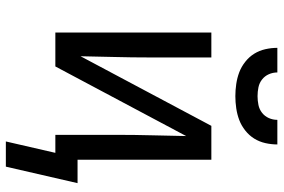

<svg xmlns="http://www.w3.org/2000/svg" viewBox="-172 -608 945 640"><g transform="rotate(90 300.0 -287.5)"><path d="M300 -600Q280 -600 259.5 -603Q239 -606 220.5 -613Q202 -620 185.5 -633Q169 -646 158.5 -663Q148 -680 143.5 -700Q139 -720 139 -740H221Q221 -725 227 -711.5Q233 -698 244.5 -689Q256 -680 270.5 -677Q285 -674 300 -674Q315 -674 329.5 -677Q344 -680 355.5 -689Q367 -698 373 -711.5Q379 -725 379 -740H461Q461 -720 456.5 -700Q452 -680 441.5 -663Q431 -646 414.5 -633Q398 -620 379.5 -613Q361 -606 340.5 -603Q320 -600 300 -600ZM535 165H451L489 0H429V-208Q429 -265 430.5 -322Q432 -379 433 -436L201 0H88V-520H171V-312Q171 -255 169.5 -198Q168 -141 167 -84L399 -520H512V-74H590Z"/></g></svg>

Font: Iosevka Meiseki Sans
Style: Regular
Weight: 400
Monospace: yes
Designer: Belleve Invis
Foundry: Belleve Invis
Version: Version 11.2.6; ttfautohint (v1.8.4)